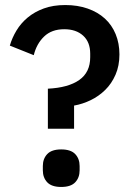

<svg xmlns="http://www.w3.org/2000/svg" viewBox="-20 -730 527 762"><path d="M170 -219V-378Q251 -382 294.5 -412.5Q338 -443 338 -503V-517Q338 -563 310 -588.5Q282 -614 235 -614Q185 -614 155 -585Q125 -556 114 -511L19 -549Q28 -580 45.5 -609Q63 -638 90 -660.5Q117 -683 154 -696.5Q191 -710 239 -710Q288 -710 328 -696Q368 -682 396 -656.5Q424 -631 439 -594.5Q454 -558 454 -514Q454 -469 438.5 -433.5Q423 -398 397.5 -373Q372 -348 340 -332.5Q308 -317 274 -311V-219ZM223 12Q185 12 167.5 -6.5Q150 -25 150 -54V-71Q150 -100 167.5 -118.5Q185 -137 223 -137Q261 -137 278.5 -118.5Q296 -100 296 -71V-54Q296 -25 278.5 -6.5Q261 12 223 12Z"/></svg>

Font: IBM Plex Sans Thai Medium
Style: Regular
Weight: 500
Designer: Mike Abbink, Paul van der Laan, Pieter van Rosmalen, Ben Mitchell, Mark Frömberg
Foundry: Bold Monday
Version: Version 1.1